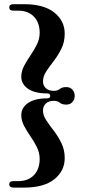

<svg xmlns="http://www.w3.org/2000/svg" viewBox="-20 -752 419 893"><path d="M213.5 -306Q213.5 -317.5 199 -317.5Q141.5 -317.5 110.2 -339.2Q79 -361 79 -395.5Q79 -421 92 -445.5Q105 -470 122 -494.8Q139 -519.5 151.8 -545.5Q164.5 -571.5 164.5 -599.5Q164.5 -646.5 137.8 -674.5Q111 -702.5 64 -702.5H41Q23 -702.5 23 -718Q23 -732.5 43.5 -732.5H92Q184 -732.5 232.5 -693.8Q281 -655 281 -596Q281 -557 265.8 -526Q250.5 -495 230.5 -469Q210.5 -443 195.2 -420Q180 -397 180 -374Q180 -354 193.2 -341.8Q206.5 -329.5 230 -329.5Q248 -329.5 258.2 -338.2Q268.5 -347 288 -347Q306.5 -347 317 -334.8Q327.5 -322.5 327.5 -306Q327.5 -289.5 317 -277.5Q306.5 -265.5 288 -265.5Q268.5 -265.5 258.2 -274.2Q248 -283 230 -283Q206.5 -283 193.2 -270.5Q180 -258 180 -238Q180 -215.5 195.2 -192.5Q210.5 -169.5 230.5 -143.5Q250.5 -117.5 265.8 -86.2Q281 -55 281 -16.5Q281 43 232.5 81.8Q184 120.5 92 120.5H43.5Q23 120.5 23 105.5Q23 90.5 41 90.5H64Q111 90.5 137.8 62.5Q164.5 34.5 164.5 -12.5Q164.5 -41 151.8 -67Q139 -93 122 -117.5Q105 -142 92 -166.5Q79 -191 79 -216.5Q79 -251 110.2 -272.8Q141.5 -294.5 199 -294.5Q213.5 -294.5 213.5 -306Z"/></svg>

Font: Fraunces 72pt S000 SemiBold
Style: Regular
Weight: 600
Version: Version 1.000; ttfautohint (v1.8.3)